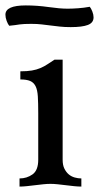

<svg xmlns="http://www.w3.org/2000/svg" viewBox="-40 -688 365 708"><path d="M191 -99Q191 -79 197.5 -66Q204 -53 213.5 -45Q223 -37 235.5 -33.5Q248 -30 260 -30V0Q248 0 233.5 -1.5Q219 -3 203 -5Q187 -7 172.5 -8.5Q158 -10 146 -10Q134 -10 119.5 -8.5Q105 -7 89 -5Q73 -3 58.5 -1.5Q44 0 32 0V-30Q59 -30 80 -45Q101 -60 101 -99V-271Q101 -308 99.5 -332.5Q98 -357 91 -370.5Q84 -384 71 -389.5Q58 -395 35 -395V-425Q60 -425 77.5 -428Q95 -431 109 -437Q123 -443 135 -451Q147 -459 161 -468H191ZM75 -600Q60 -600 50.5 -599.5Q41 -599 33 -598Q25 -597 16 -595.5Q7 -594 -6 -593Q-11 -599 -15.5 -611Q-20 -623 -20 -634Q-20 -668 55 -668Q97 -668 139 -662Q181 -656 209 -656Q226 -656 247.5 -657.5Q269 -659 291 -663Q296 -657 300.5 -645.5Q305 -634 305 -624Q305 -604 284 -596Q263 -588 221 -588Q198 -588 180.5 -590Q163 -592 146.5 -594Q130 -596 113.5 -598Q97 -600 75 -600Z"/></svg>

Font: Milonga
Style: Regular
Weight: 400
Designer: Pablo Impallari, Brenda Gallo, Rodrigo Fuenzalida
Foundry: Pablo Impallari, Brenda Gallo, Rodrigo Fuenzalida
Version: Version 1.000; ttfautohint (v0.93) -l 8 -r 50 -G 200 -x 14 -